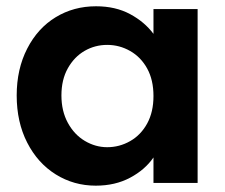

<svg xmlns="http://www.w3.org/2000/svg" viewBox="-20 -583 718 612"><path d="M33.2 -278.8Q33.2 -362.8 66.7 -428Q100.1 -493.2 157.5 -528.1Q214.8 -563 286.1 -563Q348.1 -563 394.5 -538.1Q440.9 -513.2 469.2 -475.1V-554.2H609.9V0H469.2V-81.1Q442.4 -42 394.8 -16.6Q347.2 8.8 285.2 8.8Q215.3 8.8 157.7 -27.1Q100.1 -63 66.7 -128.4Q33.2 -193.8 33.2 -278.8ZM175.8 -278.8Q175.8 -229 196.3 -191.4Q216.8 -153.8 250.5 -133.8Q284.2 -113.8 321.8 -113.8Q360.8 -113.8 395 -133.3Q429.2 -152.8 449.2 -189.5Q469.2 -226.1 469.2 -276.9Q469.2 -328.1 449.2 -364.5Q429.2 -400.9 395 -420.4Q360.8 -439.9 321.8 -439.9Q282.7 -439.9 249.8 -420.9Q216.8 -401.9 196.3 -365.5Q175.8 -329.1 175.8 -278.8Z"/></svg>

Font: Poppins SemiBold
Style: Regular
Weight: 600
Designer: Ninad Kale (Devanagari), Jonny Pinhorn (Latin)
Foundry: Indian Type Foundry
Version: 4.004